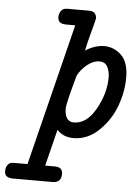

<svg xmlns="http://www.w3.org/2000/svg" viewBox="-75 -655 657 920"><g transform="rotate(5 253.5 -194.5)"><path d="M-18.1 190.9Q-18.1 170.9 -9.5 160.4Q-1 149.9 7.1 148.4Q15.1 147 27.8 147H85.9L255.9 -535.2H210.9Q171.9 -535.2 171.9 -567.9Q171.9 -583 180.9 -596.9Q189.9 -610.8 210 -610.8H314.9Q335.9 -610.8 344 -600.3Q352.1 -589.8 352.1 -579.1Q352.1 -574.2 346.9 -554.7Q341.8 -535.2 331.3 -495.6Q320.8 -456.1 313 -418.9Q358.9 -447.8 403.8 -448.2Q449.7 -448.2 485.4 -414.6Q521 -380.9 521 -306.2Q521 -239.3 495.6 -169.7Q470.2 -100.1 416 -48.1Q361.8 3.9 293.9 3.9Q245.1 3.9 214.8 -28.8L170.9 147H216.8Q254.9 147 254.9 179.2Q254.9 222.2 212.9 222.2H21Q-18.1 221.7 -18.1 190.9ZM245.1 -136.2Q245.1 -71.3 289.1 -70.8Q351.1 -70.8 394 -147Q437 -223.1 437 -300.8Q437 -329.6 425.5 -351.3Q414.1 -373 387.2 -373Q356.4 -373 327.1 -348.6Q297.9 -324.2 283.2 -294.9Q245.1 -157.2 245.1 -136.2Z"/></g></svg>

Font: CMU Typewriter Text
Style: BoldItalic
Weight: 700
Italic angle: -14.04°
Version: Version 0.7.0